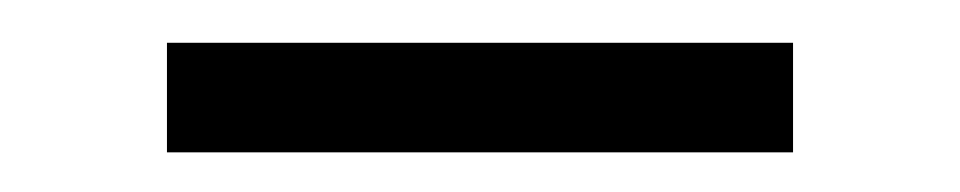

<svg xmlns="http://www.w3.org/2000/svg" viewBox="-20 -362 460 92"><path d="M360 -289V-341.5H60V-289Z"/></svg>

Font: Vela Sans Light
Style: Regular
Weight: 300
Designer: Principal design: Mikhail Sharanda - project Manrope.
Design modification: Ravid Balaliev
Foundry: Mikhail Sharanda
Version: Version 1.001